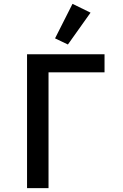

<svg xmlns="http://www.w3.org/2000/svg" viewBox="-20 -981 640 1001"><path d="M121 -698H525V-604H233V0H121ZM334 -749 267 -781 358 -961 452 -915Z"/></svg>

Font: IBM Plaex Mono Medium
Style: Regular
Weight: 500
Designer: Mike Abbink, Paul van der Laan, Pieter van Rosmalen
Foundry: Bold Monday
Version: Version 2.003